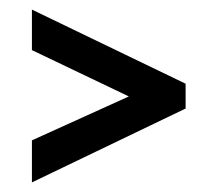

<svg xmlns="http://www.w3.org/2000/svg" viewBox="-20 -418 444 400"><path d="M248.4 -217.1 46.5 -313.6V-398L366.7 -243.6V-191.9L46.5 -38V-125.6Z"/></svg>

Font: Genos Thin
Style: Regular
Weight: 100
Designer: Robert E. Leuschke
Foundry: Robert E. Leuschke
Version: Version 1.010